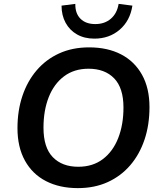

<svg xmlns="http://www.w3.org/2000/svg" viewBox="-20 -959 825 989"><path d="M381 10Q287 10 217 -26Q147 -62 108.5 -131.5Q70 -201 70 -299Q70 -389 95.5 -465Q121 -541 169 -597Q217 -653 285 -684Q353 -715 439 -715Q534 -715 603.5 -679Q673 -643 711.5 -574Q750 -505 750 -407Q750 -316 724.5 -240Q699 -164 651 -108Q603 -52 535 -21Q467 10 381 10ZM383 -100Q458 -100 510 -139.5Q562 -179 589 -248Q616 -317 616 -405Q616 -506 568 -555.5Q520 -605 436 -605Q362 -605 310 -566Q258 -527 231 -458.5Q204 -390 204 -301Q204 -199 252 -149.5Q300 -100 383 -100ZM466 -760Q415 -760 377 -781.5Q339 -803 318 -841.5Q297 -880 297 -930L368 -939Q367 -890 394.5 -862.5Q422 -835 471 -835Q519 -835 551 -862.5Q583 -890 591 -939L662 -930Q650 -852 596.5 -806Q543 -760 466 -760Z"/></svg>

Font: Nunito Sans 12pt ExtraLight
Style: Italic
Weight: 200
Italic angle: -9°
Designer: Vernon Adams
Foundry: Vernon Adams
Version: Version 3.101;gftools[0.9.27]